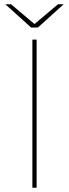

<svg xmlns="http://www.w3.org/2000/svg" viewBox="-20 -887 326 907"><path d="M133 0V-700H153V0ZM127 -757 5 -867H32L146 -771H140L254 -867H281L159 -757Z"/></svg>

Font: Montserrat Thin Thin
Style: Regular
Weight: 250
Version: Version 9.000